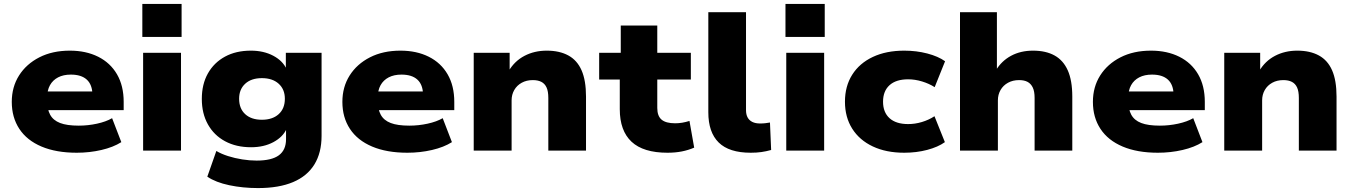

<svg xmlns="http://www.w3.org/2000/svg" viewBox="-20 -767 6893 978"><path d="M371 11Q266 11 191.5 -20.5Q117 -52 78.5 -110.5Q40 -169 40 -248Q40 -324 77 -382.5Q114 -441 180.5 -475Q247 -509 336 -509Q418 -509 480 -478Q542 -447 576 -388.5Q610 -330 610 -248V-206H197V-301H468L451 -285Q450 -336 422 -361.5Q394 -387 341 -387Q303 -387 276 -373Q249 -359 234.5 -333Q220 -307 220 -268V-255Q220 -211 235.5 -182.5Q251 -154 286 -140.5Q321 -127 381 -127Q428 -127 474 -137Q520 -147 551 -165L598 -43Q557 -17 496.5 -3Q436 11 371 11Z M705 -579V-747H905V-579ZM709 0V-498H902V0Z M1294 191Q1217 191 1148 176.5Q1079 162 1036 133L1082 2Q1107 17 1141.5 28Q1176 39 1214 45Q1252 51 1287 51Q1364 51 1400.5 24Q1437 -3 1437 -58V-111H1440Q1421 -69 1372.5 -43Q1324 -17 1259 -17Q1183 -17 1126.5 -47.5Q1070 -78 1039 -133.5Q1008 -189 1008 -263Q1008 -338 1039 -393Q1070 -448 1126 -478.5Q1182 -509 1258 -509Q1323 -509 1372 -483Q1421 -457 1440 -414H1436V-498H1618V-75Q1618 11 1581.5 70.5Q1545 130 1473 160.5Q1401 191 1294 191ZM1314 -157Q1368 -157 1399.5 -185.5Q1431 -214 1431 -264Q1431 -312 1399.5 -340.5Q1368 -369 1314 -369Q1260 -369 1229 -340.5Q1198 -312 1198 -264Q1198 -214 1229 -185.5Q1260 -157 1314 -157Z M2055 11Q1950 11 1875.5 -20.5Q1801 -52 1762.5 -110.5Q1724 -169 1724 -248Q1724 -324 1761 -382.5Q1798 -441 1864.5 -475Q1931 -509 2020 -509Q2102 -509 2164 -478Q2226 -447 2260 -388.5Q2294 -330 2294 -248V-206H1881V-301H2152L2135 -285Q2134 -336 2106 -361.5Q2078 -387 2025 -387Q1987 -387 1960 -373Q1933 -359 1918.5 -333Q1904 -307 1904 -268V-255Q1904 -211 1919.5 -182.5Q1935 -154 1970 -140.5Q2005 -127 2065 -127Q2112 -127 2158 -137Q2204 -147 2235 -165L2282 -43Q2241 -17 2180.5 -3Q2120 11 2055 11Z M2393 0V-498H2576V-405H2571Q2601 -456 2651.5 -482.5Q2702 -509 2765 -509Q2830 -509 2875 -484.5Q2920 -460 2942.5 -408.5Q2965 -357 2965 -275V0H2773V-268Q2773 -302 2764 -321.5Q2755 -341 2737.5 -350Q2720 -359 2694 -359Q2662 -359 2637.5 -345.5Q2613 -332 2599.5 -308.5Q2586 -285 2586 -256V0Z M3380 11Q3257 11 3197 -45Q3137 -101 3137 -211V-362H3032V-498H3142V-637H3328V-498H3499V-362H3328V-217Q3328 -176 3350 -157.5Q3372 -139 3419 -139Q3437 -139 3455 -142Q3473 -145 3492 -151L3516 -15Q3486 -2 3452.5 4.5Q3419 11 3380 11Z M3804 11Q3694 11 3641 -41Q3588 -93 3588 -195V-705H3780V-206Q3780 -184 3788 -169Q3796 -154 3812 -146Q3828 -138 3852 -138Q3866 -138 3879 -139.5Q3892 -141 3902 -143L3908 -3Q3883 4 3858.5 7.5Q3834 11 3804 11Z M3981 -579V-747H4181V-579ZM3985 0V-498H4178V0Z M4586 11Q4494 11 4426 -21Q4358 -53 4321 -111.5Q4284 -170 4284 -249Q4284 -328 4321 -386.5Q4358 -445 4426 -477Q4494 -509 4586 -509Q4648 -509 4703.5 -494.5Q4759 -480 4794 -455L4741 -323Q4713 -341 4677 -352Q4641 -363 4606 -363Q4544 -363 4511 -333Q4478 -303 4478 -249Q4478 -195 4511 -165Q4544 -135 4606 -135Q4641 -135 4676 -145.5Q4711 -156 4740 -175L4793 -43Q4758 -18 4703 -3.5Q4648 11 4586 11Z M4870 0V-705H5058V-409H5053Q5082 -457 5130.5 -483Q5179 -509 5242 -509Q5307 -509 5351.5 -484.5Q5396 -460 5419 -408.5Q5442 -357 5442 -275V0H5250V-268Q5250 -302 5240.5 -321.5Q5231 -341 5214 -350Q5197 -359 5171 -359Q5139 -359 5114.5 -345.5Q5090 -332 5076.5 -308.5Q5063 -285 5063 -256V0Z M5878 11Q5773 11 5698.5 -20.5Q5624 -52 5585.5 -110.5Q5547 -169 5547 -248Q5547 -324 5584 -382.5Q5621 -441 5687.5 -475Q5754 -509 5843 -509Q5925 -509 5987 -478Q6049 -447 6083 -388.5Q6117 -330 6117 -248V-206H5704V-301H5975L5958 -285Q5957 -336 5929 -361.5Q5901 -387 5848 -387Q5810 -387 5783 -373Q5756 -359 5741.5 -333Q5727 -307 5727 -268V-255Q5727 -211 5742.5 -182.5Q5758 -154 5793 -140.5Q5828 -127 5888 -127Q5935 -127 5981 -137Q6027 -147 6058 -165L6105 -43Q6064 -17 6003.5 -3Q5943 11 5878 11Z M6216 0V-498H6399V-405H6394Q6424 -456 6474.5 -482.5Q6525 -509 6588 -509Q6653 -509 6698 -484.5Q6743 -460 6765.5 -408.5Q6788 -357 6788 -275V0H6596V-268Q6596 -302 6587 -321.5Q6578 -341 6560.5 -350Q6543 -359 6517 -359Q6485 -359 6460.5 -345.5Q6436 -332 6422.5 -308.5Q6409 -285 6409 -256V0Z"/></svg>

Font: Nunito Sans 10pt SemiExpanded Black
Style: Regular
Weight: 900
Width: 6
Designer: Vernon Adams
Foundry: Vernon Adams
Version: Version 3.101;gftools[0.9.27]